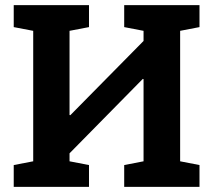

<svg xmlns="http://www.w3.org/2000/svg" viewBox="-20 -731 824 751"><path d="M33.7 0V-85.4L109.9 -100.1V-610.4L33.7 -625V-710.9H109.9H252H328.1V-625L252 -610.4V-281.2L254.9 -280.3L541.5 -570.8V-610.4L465.8 -625V-710.9H541.5H684.6H760.3V-625L684.6 -610.4V-100.1L760.3 -85.4V0H465.8V-85.4L541.5 -100.1V-421.4L538.6 -422.4L252 -131.3V-100.1L328.1 -85.4V0Z"/></svg>

Font: Roboto Slab LO
Style: Bold
Weight: 700
Designer: Google
Version: Version 2.000